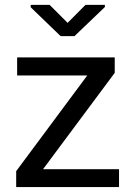

<svg xmlns="http://www.w3.org/2000/svg" viewBox="-20 -762 541 782"><path d="M155.3 -72.8H464.8V0H45.9V-64.9L335.4 -454.6H49.8V-528.3H447.3V-465.3ZM255.4 -668.9 328.1 -742.2H407.2V-733.4L283.2 -614.7H227.1L105 -732.4V-742.2H182.1Z"/></svg>

Font: Roboto Web
Style: Regular
Weight: 400
Designer: Google
Version: Version 1.200310; 2013